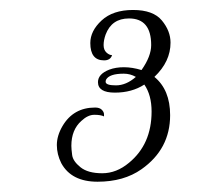

<svg xmlns="http://www.w3.org/2000/svg" viewBox="-20 -675 438 381"><path d="M286.4 -522.4Q317.6 -496.8 317.6 -446.4Q317.6 -379.2 260.8 -339.2Q225.6 -314.4 173.6 -314.4Q121.6 -314.4 101.6 -351.2Q92.8 -368.8 92.8 -387.2Q92.8 -405.6 104 -424.8Q125.6 -461.6 168.8 -461.6Q177.6 -461.6 182 -457.2Q186.4 -452.8 186.4 -448V-444Q180 -447.2 167.2 -447.2Q154.4 -447.2 141.6 -435.2Q121.6 -417.6 121.6 -385.6Q121.6 -379.2 123.2 -367.2Q124.8 -355.2 139.6 -343.2Q154.4 -331.2 182.8 -331.2Q211.2 -331.2 236 -352Q280.8 -388.8 280.8 -453.6Q280.8 -486.4 266.4 -507.2Q241.6 -491.2 208 -491.2Q174.4 -491.2 174.4 -512Q174.4 -528 196.8 -536.8Q209.6 -541.6 226 -541.6Q242.4 -541.6 260.8 -536Q280 -563.2 280 -585.6Q280 -638.4 236 -638.4Q201.6 -638.4 189.6 -606.4Q185.6 -595.2 185.6 -585.6Q185.6 -576 191.2 -570.8Q196.8 -565.6 202.4 -565.6Q199.2 -555.2 186.4 -555.2Q159.2 -555.2 159.2 -589.6Q159.2 -613.6 181.6 -634.4Q204 -655.2 244 -655.2Q284 -655.2 301.2 -634.4Q318.4 -613.6 318.4 -590.4Q318.4 -552.8 286.4 -522.4ZM189.6 -512.8Q189.6 -505.6 210 -505.6Q230.4 -505.6 249.6 -522.4Q238.4 -528.8 225.6 -528.8Q196.8 -528.8 190.4 -516.8Q189.6 -514.4 189.6 -512.8Z"/></svg>

Font: Rouge Script
Style: Regular
Weight: 400
Designer: Sabrina Mariela Lopez
Foundry: Typesenses
Version: Version 1.003